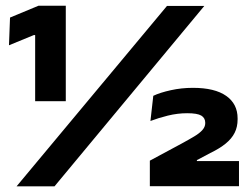

<svg xmlns="http://www.w3.org/2000/svg" viewBox="-20 -660 885 680"><path d="M104.5 -301.5V-535.8H99.8L11.8 -499.6L15.5 -597.8L116.3 -639.7H213V-301.5ZM38.6 0 571.4 -639H703.6L173 0ZM510.7 -0.5V-91L622.6 -151.2Q649.5 -165.8 668.3 -177.1Q687.1 -188.3 697 -199.7Q706.9 -211 706.9 -223.9V-225.2Q706.9 -242.1 692.9 -250.6Q678.9 -259 643 -259Q608.6 -259 574.2 -250.5Q539.9 -241.9 512.8 -231.5L522.9 -320.7Q546.9 -332.1 584.8 -340.5Q622.7 -348.9 663.1 -348.9Q740.8 -348.9 781.1 -320.4Q821.5 -292 821.5 -240.9V-237.1Q821.5 -210.3 811 -189.6Q800.6 -168.9 779.4 -151.6Q758.3 -134.3 725.1 -118.2L677.3 -92.9V-73.1L621 -89.5H826.4V-0.5Z"/></svg>

Font: Anek Gurmukhi Medium SemiExpanded
Style: Regular
Weight: 500
Width: 6
Version: Version 1.003